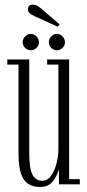

<svg xmlns="http://www.w3.org/2000/svg" viewBox="-20 -772 366 804"><path d="M147 11Q122 11 101.8 0.2Q81.5 -10.5 69.5 -40.8Q57.5 -71 57.5 -128.5V-501.5H10.5V-523H102.5V-130.5Q102.5 -62.5 117 -38.8Q131.5 -15 156 -15Q179 -15 194 -36.2Q209 -57.5 216.8 -88.2Q224.5 -119 224.5 -148V-501.5H177.5V-523H269.5V-22H314V0H227L226.5 -65Q221 -40 202.8 -14.5Q184.5 11 147 11ZM218.5 -561.5Q204.5 -561.5 194.5 -571.5Q184.5 -581.5 184.5 -594.5Q184.5 -609 194.5 -619.5Q204.5 -630 218.5 -630Q231.5 -630 241.8 -619.5Q252 -609 252 -594.5Q252 -581.5 241.8 -571.5Q231.5 -561.5 218.5 -561.5ZM108.5 -561.5Q95.5 -561.5 85.2 -571.5Q75 -581.5 75 -594.5Q75 -609 85.2 -619.5Q95.5 -630 108.5 -630Q122.5 -630 132.8 -619.5Q143 -609 143 -594.5Q143 -581.5 132.8 -571.5Q122.5 -561.5 108.5 -561.5ZM222 -660 126 -703.5Q114 -709 105.5 -715.5Q97 -722 97 -733.5Q97 -752.5 118.5 -752.5Q128 -752.5 135 -748.5Q142 -744.5 149 -739L229.5 -670Z"/></svg>

Font: Imbue 50pt ExtraLight
Style: Regular
Weight: 200
Designer: Tyler Finck
Foundry: Etcetera Type Company
Version: Version 1.102; ttfautohint (v1.8.3)